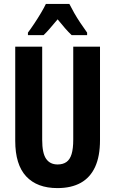

<svg xmlns="http://www.w3.org/2000/svg" viewBox="-20 -953 589 983"><path d="M492 -235Q492 -153 467 -98.5Q442 -44 393.5 -17Q345 10 274 10Q170 10 114 -50Q58 -110 58 -232V-714H196V-237Q196 -169 216 -140Q236 -111 275 -111Q302 -111 320 -123.5Q338 -136 346.5 -164Q355 -192 355 -238V-714H492ZM335 -933Q346 -911 360 -886.5Q374 -862 391 -836.5Q408 -811 426 -786V-773H347Q331 -788 313 -808.5Q295 -829 275 -854Q254 -829 235.5 -807.5Q217 -786 203 -773H123V-786Q138 -806 156 -833Q174 -860 190 -887Q206 -914 215 -933Z"/></svg>

Font: Noto Sans Display ExtraCondensed
Style: Bold
Weight: 700
Width: 2
Designer: Monotype Design Team
Foundry: Monotype Imaging Inc.
Version: Version 2.003